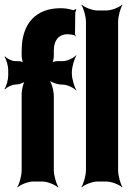

<svg xmlns="http://www.w3.org/2000/svg" viewBox="-25 -796 591 842"><path d="M272 -646C283 -645 292 -644 300 -642C302 -642 304 -638 305 -636L307 -639C306 -641 304 -644 304 -647L305 -739C305 -743 308 -751 310 -753L307 -756C304 -754 298 -751 294 -752C278 -757 260 -760 241 -760C134 -760 70 -695 70 -574V-551C70 -540 74 -521 80 -515L83 -518C78 -524 64 -528 55 -528H42C27 -528 5 -539 -3 -549L-5 -546C3 -536 11 -507 11 -489V-465C11 -446 3 -417 -5 -407L-3 -404C5 -414 28 -425 43 -425C57 -425 83 -433 91 -443L88 -446C78 -436 70 -404 70 -386V-50C70 -26 60 11 51 24L52 26C64 14 98 0 121 0H160C183 0 217 14 229 26L231 24C222 11 211 -26 211 -50V-375C211 -399 200 -439 187 -451L185 -449C195 -436 227 -425 246 -425H250C269 -425 299 -411 309 -399L310 -401C301 -414 290 -451 290 -475V-478C290 -502 301 -539 310 -552L309 -554C299 -542 270 -528 251 -528H226C217 -528 203 -524 198 -518L201 -515C207 -521 211 -540 211 -551V-574C211 -622 235 -646 272 -646ZM493 -50V-700C493 -724 503 -761 512 -774L511 -776C499 -764 464 -750 441 -750H403C380 -750 345 -764 333 -776L332 -774C341 -761 352 -724 352 -700V-50C352 -26 341 11 332 24L333 26C345 14 380 0 403 0H441C464 0 499 14 511 26L512 24C503 11 493 -26 493 -50Z"/></svg>

Font: Asimov
Style: EdgeExtreme
Weight: 500
Designer: Google
Version: Version 2.000980: 2014